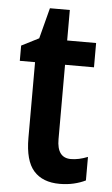

<svg xmlns="http://www.w3.org/2000/svg" viewBox="-50 -696 430 740"><g transform="rotate(5 164.5 -325.5)"><path d="M244 -89Q274 -89 309 -103V-12Q289 -2 263.5 4Q238 10 209 10Q143 10 108.5 -29Q74 -68 74 -156V-449H15V-508L82 -542L113 -661H190V-543H302V-449H190V-161Q190 -89 244 -89Z"/></g></svg>

Font: Noto Sans Myanmar Condensed SemiBold
Style: Regular
Weight: 600
Width: 3
Designer: Monotype Design Team
Foundry: Monotype Imaging Inc.
Version: Version 2.107; ttfautohint (v1.8.4.7-5d5b)